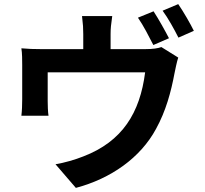

<svg xmlns="http://www.w3.org/2000/svg" viewBox="-20 -847 996 934"><path d="M84 -612C88 -589 88 -552 88 -531V-364C88 -338 87 -308 84 -284H216C213 -303 212 -334 212 -355V-495H686C661 -299 576 -159 385 -86C345 -70 293 -55 250 -48L349 67C519 22 663 -79 739 -220C787 -307 812 -400 829 -491C833 -510 840 -546 847 -567L765 -618C748 -612 725 -608 685 -608H518V-681C518 -708 520 -728 526 -769H379C384 -728 385 -708 385 -681V-608H182C145 -608 117 -609 84 -612ZM726 -628 802 -661C784 -696 750 -757 727 -792L651 -761C677 -724 706 -667 726 -628ZM771 -795C797 -760 828 -704 848 -664L923 -697C907 -730 872 -791 847 -827Z"/></svg>

Font: Kinto Sans
Style: Bold
Weight: 700
Designer: Authors: Ryoko NISHIZUKA  (kana & ideographs); Paul D. Hunt (Latin, Greek & Cyrillic); Wenlong ZHANG  (bopomofo); Sandol
Foundry: Adobe Systems Incorporated, ookami Inc.
Version: Version 0.001